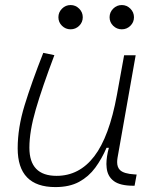

<svg xmlns="http://www.w3.org/2000/svg" viewBox="-20 -739 626 769"><path d="M201.7 10.3Q50.8 10.3 50.8 -145Q50.8 -227.1 78.6 -317.6Q106.4 -408.2 153.3 -527.3L197.8 -518.1Q148.9 -388.7 123.3 -300.8Q97.7 -212.9 97.7 -147.5Q97.7 -34.7 206.5 -34.7Q297.4 -34.7 357.4 -112.8Q417.5 -190.9 448.2 -358.4L477.1 -517.6H523.4L450.7 -106.9Q449.2 -97.7 449.2 -89.8Q449.2 -69.3 460.4 -58.1Q475.6 -43 518.6 -40.5L527.3 -40L519 4.9H513.7Q460.9 4.9 435.8 -13.9Q410.6 -32.7 407.2 -66.9Q406.2 -74.2 406.2 -82Q406.2 -110.8 416 -147H406.7Q387.7 -103 361.6 -67.4Q335.4 -31.7 296.9 -10.7Q258.3 10.3 201.7 10.3ZM262.7 -621.6Q242.7 -621.6 228.3 -635.7Q213.9 -649.9 213.9 -669.9Q213.9 -689.9 228.3 -704.3Q242.7 -718.8 262.7 -718.8Q282.7 -718.8 297.1 -704.3Q311.5 -689.9 311.5 -669.9Q311.5 -649.9 297.1 -635.7Q282.7 -621.6 262.7 -621.6ZM467.8 -621.6Q447.8 -621.6 433.3 -635.7Q418.9 -649.9 418.9 -669.9Q418.9 -689.9 433.3 -704.3Q447.8 -718.8 467.8 -718.8Q487.8 -718.8 502.2 -704.3Q516.6 -689.9 516.6 -669.9Q516.6 -649.9 502.2 -635.7Q487.8 -621.6 467.8 -621.6Z"/></svg>

Font: CaskaydiaCove NF ExtraLight
Style: Italic
Weight: 200
Italic angle: -10°
Designer: Aaron Bell
Foundry: Saja Typeworks
Version: Version 2111.001; VTT 6.35;Nerd Fonts 3.2.1